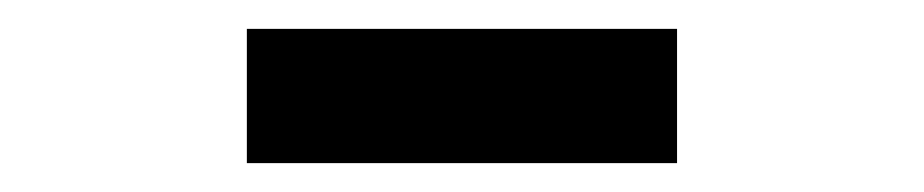

<svg xmlns="http://www.w3.org/2000/svg" viewBox="-20 -741 640 133"><path d="M151 -721H449V-628H151Z"/></svg>

Font: IBM Plex Arabic SemiBold
Style: Regular
Weight: 600
Designer: Mike Abbink, Paul van der Laan, Pieter van Rosmalen, Wael Morcos, Khajak Apelian
Foundry: Bold Monday
Version: Version 1.0